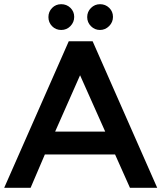

<svg xmlns="http://www.w3.org/2000/svg" viewBox="-20 -896 770 916"><path d="M422 -699 730 0H600L529 -159H194L126 0H0L308 -699ZM482 -268 362 -537 243 -268ZM272 -753Q246 -753 228.5 -771Q211 -789 211 -814.5Q211 -840 228.5 -858Q246 -876 272 -876Q298 -876 316 -858.5Q334 -841 334 -815.5Q334 -790 316 -771.5Q298 -753 272 -753ZM457 -753Q432 -753 414 -771Q396 -789 396 -814.5Q396 -840 414 -858Q432 -876 457.5 -876Q483 -876 501 -858.5Q519 -841 519 -815.5Q519 -790 500.5 -771.5Q482 -753 457 -753Z"/></svg>

Font: Montserrat_am3
Style: Regular
Weight: 400
Designer: Julieta Ulanovsky
Foundry: Julieta Ulanovsky, Armenina letters added by Vahan Hovhannisyan
Version: Version 2.001